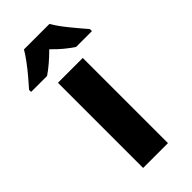

<svg xmlns="http://www.w3.org/2000/svg" viewBox="-292 -821 875 875"><g transform="rotate(-45 146.0 -383.0)"><path d="M226 0H66V-549H226ZM228 -766Q248 -732 281.5 -691Q315 -650 342 -619V-606H240Q217 -621 193.5 -640.5Q170 -660 146 -685Q121 -660 98 -640.5Q75 -621 53 -606H-50V-619Q-33 -638 -11 -664Q11 -690 31.5 -717.5Q52 -745 64 -766Z"/></g></svg>

Font: Noto Sans SemiCondensed ExtraBold
Style: Regular
Weight: 800
Width: 4
Designer: Monotype Design Team
Foundry: Monotype Imaging Inc.
Version: Version 2.013; ttfautohint (v1.8.4.7-5d5b)